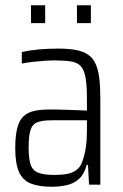

<svg xmlns="http://www.w3.org/2000/svg" viewBox="-20 -703 468 731"><path d="M176 8Q129 8 98 -4Q67 -16 52.5 -48Q38 -80 38 -139Q38 -196 49.5 -228Q61 -260 88 -273Q115 -286 164 -286Q176 -286 194 -286Q212 -286 232.5 -285Q253 -284 273 -283.5Q293 -283 311 -282V-323Q311 -375 306 -405.5Q301 -436 288 -450.5Q275 -465 250.5 -469Q226 -473 187 -473Q171 -473 149 -471.5Q127 -470 105 -467.5Q83 -465 63 -461V-505Q95 -512 129.5 -515Q164 -518 202 -518Q242 -518 270 -512.5Q298 -507 316 -494.5Q334 -482 344 -460Q354 -438 358 -405Q362 -372 362 -327V0H319L315 -75H310Q301 -41 282 -23Q263 -5 236 1.5Q209 8 176 8ZM187 -37Q216 -37 236.5 -41Q257 -45 272 -56.5Q287 -68 294 -90Q303 -115 307 -143Q311 -171 311 -207V-245H177Q141 -245 122 -237.5Q103 -230 96 -207.5Q89 -185 89 -141Q89 -99 96.5 -76.5Q104 -54 125.5 -45.5Q147 -37 187 -37ZM98 -615V-683H152V-615ZM273 -615V-683H326V-615Z"/></svg>

Font: Saira Condensed Light
Style: Regular
Weight: 300
Width: 3
Designer: Hector Gatti with collaboration of the Omnibus-Type team
Foundry: Omnibus-Type
Version: Version 1.101